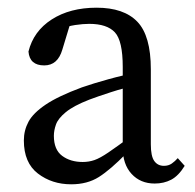

<svg xmlns="http://www.w3.org/2000/svg" viewBox="-20 -468 507 499"><path d="M165 11Q115 11 78.5 -17Q42 -45 42 -103Q42 -129 54 -151.5Q66 -174 98.5 -196Q131 -218 193 -241Q222 -251 261.5 -262Q301 -273 335 -279V-246Q304 -240 268.5 -228.5Q233 -217 212 -209Q171 -193 151 -176.5Q131 -160 125.5 -144.5Q120 -129 120 -115Q120 -79 141.5 -63Q163 -47 195 -47Q211 -47 225.5 -52Q240 -57 262 -72Q284 -87 322 -115L334 -69H308Q267 -27 237 -8Q207 11 165 11ZM382 9Q345 9 322 -16Q299 -41 299 -84V-294Q299 -362 278.5 -384Q258 -406 212 -406Q196 -406 175.5 -403Q155 -400 129 -390L166 -418L142 -339Q130 -298 95 -298Q57 -298 54 -334Q67 -387 114.5 -417.5Q162 -448 231 -448Q302 -448 337 -411.5Q372 -375 372 -288V-93Q372 -62 381 -49.5Q390 -37 406 -37Q418 -37 426.5 -43Q435 -49 442 -57L460 -37Q444 -11 425 -1Q406 9 382 9Z"/></svg>

Font: Lisu Bosa ExtraLight
Style: Regular
Weight: 200
Designer: David Morse, Annie Olsen, Victor Gaultney, Frank Grießhammer (Latin)
Foundry: SIL International
Version: Version 2.000